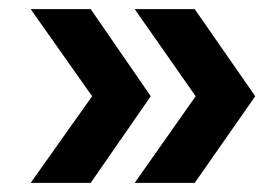

<svg xmlns="http://www.w3.org/2000/svg" viewBox="-20 -481 604 419"><path d="M274 -82 407 -271 274 -461H405L537 -271L405 -82ZM47 -82 181 -271 47 -461H178L309 -271L178 -82Z"/></svg>

Font: Onest
Style: Bold
Weight: 700
Designer: Dmitri Voloshin, Andrey Kudryavtsev
Foundry: Dmitri Voloshin, Andrey Kudryavtsev
Version: Version 1.000;gftools[0.9.33]